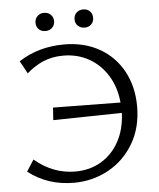

<svg xmlns="http://www.w3.org/2000/svg" viewBox="-57 -878 776 936"><g transform="rotate(-5 331.0 -410.0)"><path d="M44 -65 80 -121Q170 -45 279 -45Q349 -45 404.5 -77.5Q460 -110 493 -170Q526 -230 529 -310L193 -304L197 -365L527 -361Q520 -436 485 -493Q450 -550 394 -581.5Q338 -613 268 -613Q214 -613 170.5 -594.5Q127 -576 89 -542L55 -604Q152 -667 277 -667Q375 -667 449.5 -625Q524 -583 565 -507.5Q606 -432 606 -335Q606 -232 560 -154Q514 -76 436.5 -33.5Q359 9 267 9Q139 9 44 -65ZM148 -784Q148 -804 161 -816.5Q174 -829 193 -829Q213 -829 226 -816.5Q239 -804 239 -784Q239 -765 226 -752.5Q213 -740 193 -740Q173 -740 160.5 -752.5Q148 -765 148 -784ZM339 -784Q339 -804 352 -816.5Q365 -829 385 -829Q405 -829 417.5 -816.5Q430 -804 430 -784Q430 -765 417.5 -752.5Q405 -740 385 -740Q365 -740 352 -752.5Q339 -765 339 -784Z"/></g></svg>

Font: LXGW Bright TC
Style: Regular
Weight: 400
Designer: Christian Thalmann (Catharsis Fonts)
Foundry: LXGW / Christian Thalmann (Catharsis Fonts) / Fontworks Inc.
Version: Version 5.501